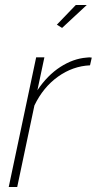

<svg xmlns="http://www.w3.org/2000/svg" viewBox="-20 -750 388 770"><path d="M125 -520H158L130 -388Q170 -448 222 -481.5Q274 -515 327 -519Q333 -520 338 -520Q343 -520 348 -519L341 -488Q272 -485 212.5 -442.5Q153 -400 118 -327L49 0H15ZM229 -638 208 -651 284 -730H328Z"/></svg>

Font: Raleway ExtraLight
Style: Italic
Weight: 200
Italic angle: -12°
Designer: Matt McInerney, Pablo Impallari, Rodrigo Fuenzalida
Foundry: Matt McInerney, Pablo Impallari, Rodrigo Fuenzalida
Version: Version 4.026